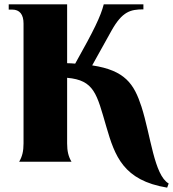

<svg xmlns="http://www.w3.org/2000/svg" viewBox="-20 -742 794 881"><path d="M288 -84V-385C413 -374 424 -311 468 -160C507 -26 546 86 747 119L754 100C687 61 672 -119 629 -253C595 -357 554 -419 403 -442L492 -602C541 -689 578 -699 638 -699V-722H456C442 -667 412 -605 325 -450C313 -451 301 -452 288 -452V-722H20V-698H36C70 -698 88 -676 88 -634V-84C88 -48 82 -24 68 0H308C294 -24 288 -48 288 -84Z"/></svg>

Font: Sinistre Bold
Style: Regular
Weight: 900
Designer: Jules Durand
Foundry: Collletttivo
Version: Version 69.420;Glyphs 3.2 (3217)